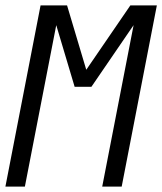

<svg xmlns="http://www.w3.org/2000/svg" viewBox="-23 -690 600 710"><path d="M-3 0 127 -670H225L296 -432L459 -670H557L427 0H355L471 -597L315 -369H253L185 -597L69 0Z"/></svg>

Font: Lode Term
Style: Italic
Weight: 400
Italic angle: -11°
Monospace: yes
Designer: Belleve Invis
Foundry: Belleve Invis
Version: Version 29.2.0